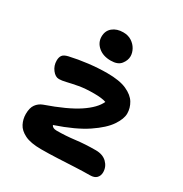

<svg xmlns="http://www.w3.org/2000/svg" viewBox="-174 -873 964 1014"><g transform="rotate(30 308.0 -366.0)"><path d="M219 10Q155 10 119.5 -7.5Q84 -25 70 -52.5Q56 -80 56 -111Q56 -149 71 -169.5Q86 -190 110 -199Q236 -243 302 -287Q368 -331 388 -376Q363 -385 314 -385Q261 -385 223 -378Q185 -371 158.5 -364.5Q132 -358 115 -358Q93 -358 74.5 -382Q56 -406 56 -437Q56 -457 64.5 -469Q73 -481 98 -487Q150 -499 208.5 -506Q267 -513 321 -513Q397 -513 440 -493.5Q483 -474 501 -444Q519 -414 519 -380Q519 -348 490.5 -305.5Q462 -263 394.5 -217.5Q327 -172 209 -132Q216 -116 241 -116Q296 -116 351.5 -123Q407 -130 472 -130Q515 -130 539.5 -106Q564 -82 564 -48Q564 -27 551 -13.5Q538 0 511 0Q472 0 421.5 2.5Q371 5 318.5 7.5Q266 10 219 10ZM303 -579Q256 -579 227 -604Q198 -629 198 -665Q198 -701 223 -721.5Q248 -742 287 -742Q317 -742 338.5 -728Q360 -714 371.5 -693Q383 -672 383 -651Q383 -626 364.5 -602.5Q346 -579 303 -579Z"/></g></svg>

Font: Shantell Sans Normal
Style: Regular
Weight: 600
Designer: Stephen Nixon, Anya Danilova, Shantell Martin
Foundry: Arrow Type
Version: Version 1.009;[a7da0bfa3]